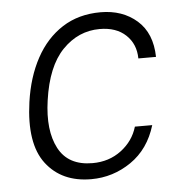

<svg xmlns="http://www.w3.org/2000/svg" viewBox="-44 -570 601 623"><g transform="rotate(-5 256.5 -258.5)"><path d="M229 10Q133 10 82.2 -56.5Q31.5 -123 50.5 -257Q62 -337.5 95 -398.2Q128 -459 181 -493Q234 -527 305.5 -527Q377 -527 424 -485.8Q471 -444.5 472.5 -367H415Q414.5 -414 383.2 -443.5Q352 -473 298 -473Q228.5 -473 177 -420Q125.5 -367 110 -257Q96 -160 127.2 -100.8Q158.5 -41.5 237.5 -41.5Q291.5 -41.5 331.2 -71.5Q371 -101.5 384.5 -147.5H441Q418 -71 359 -30.5Q300 10 229 10Z"/></g></svg>

Font: Public Sans ExtraLight
Style: Italic
Weight: 200
Italic angle: -8°
Designer: The Public Sans project authors (U.S. Web Design System). Libre Franklin designed by Pablo Impallari and Rodrigo Fuenzal
Version: Version 1.007; ttfautohint (v1.8.1) -l 8 -r 50 -G 200 -x 14 